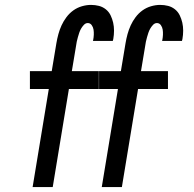

<svg xmlns="http://www.w3.org/2000/svg" viewBox="-20 -763 790 783"><path d="M113 0 179 -400H102V-473H191L210 -587Q213 -605 218 -623.5Q223 -642 231 -659.5Q239 -677 251 -693Q263 -709 279 -720.5Q295 -732 314 -737.5Q333 -743 351 -743Q368 -743 383.5 -739Q399 -735 411.5 -725Q424 -715 431 -700.5Q438 -686 441.5 -670.5Q445 -655 445 -638Q445 -621 442 -604L440 -596H359L360 -600Q362 -610 362.5 -621Q363 -632 361.5 -642Q360 -652 354 -660.5Q348 -669 338 -669Q329 -669 322 -661.5Q315 -654 310.5 -646Q306 -638 303 -629Q300 -620 297.5 -611Q295 -602 293 -593Q291 -584 290 -575L273 -473H383V-400H261L195 0ZM395 0 461 -400H384V-473H473L492 -587Q495 -605 500 -623.5Q505 -642 513 -659.5Q521 -677 533 -693Q545 -709 561 -720.5Q577 -732 596 -737.5Q615 -743 633 -743Q650 -743 665.5 -739Q681 -735 693.5 -725Q706 -715 713 -700.5Q720 -686 723.5 -670.5Q727 -655 727 -638Q727 -621 724 -604L722 -596H641L642 -600Q644 -610 644.5 -621Q645 -632 643.5 -642Q642 -652 636 -660.5Q630 -669 620 -669Q611 -669 604 -661.5Q597 -654 592.5 -646Q588 -638 585 -629Q582 -620 579.5 -611Q577 -602 575 -593Q573 -584 572 -575L555 -473H665V-400H543L477 0Z"/></svg>

Font: Iosevka Custom Oblique
Style: Regular
Weight: 400
Italic angle: -9°
Designer: Belleve Invis
Foundry: Belleve Invis
Version: Version 27.0.1